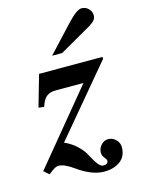

<svg xmlns="http://www.w3.org/2000/svg" viewBox="-160 -764 667 909"><g transform="rotate(-15 173.0 -309.5)"><path d="M13 -295 57 -449H368V-439L87 -104Q139 -81 173 -35Q179 -27 192 -2.5Q205 22 216.5 35.5Q228 49 241 49Q251 49 257 44Q263 39 263 32Q263 25 253 13.5Q243 2 243 -13Q243 -34 258 -50Q273 -66 293 -66Q314 -66 330 -50Q346 -34 346 -13Q346 32 315 55Q284 78 236 78Q177 78 107 28Q61 -5 33 -5Q20 -5 1 9Q-11 19 -18 23L-43 1L249 -353H113Q84 -353 67.5 -339.5Q51 -326 40 -292ZM188 -516H139L261 -647Q308 -697 331 -697Q351 -697 365 -683Q379 -669 379 -650Q379 -636 370.5 -626Q362 -616 340 -603Z"/></g></svg>

Font: STIX MathJax Latin
Style: Bold Italic
Weight: 700
Italic angle: -16.33°
Designer: MicroPress Inc., with final additions and corrections provided by Coen Hoffman, Elsevier (retired)
Version: Version 1.1.1